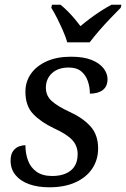

<svg xmlns="http://www.w3.org/2000/svg" viewBox="-20 -786 536 816"><path d="M190 10Q140 10 103 -3.5Q66 -17 45.5 -42.5Q25 -68 25 -103Q25 -130 36 -144.5Q47 -159 61.5 -164Q76 -169 88 -169Q88 -134 99 -104Q110 -74 135.5 -56Q161 -38 202 -38Q235 -38 259.5 -48.5Q284 -59 297 -79.5Q310 -100 310 -131Q310 -166 287 -191Q264 -216 209 -241Q154 -267 121 -301.5Q88 -336 88 -396Q88 -439 111.5 -472.5Q135 -506 178.5 -525.5Q222 -545 281 -545Q336 -545 370 -531Q404 -517 420.5 -495Q437 -473 437 -450Q437 -419 417 -403.5Q397 -388 362 -388Q362 -415 353.5 -440.5Q345 -466 325.5 -482.5Q306 -499 272 -499Q227 -499 201 -475Q175 -451 175 -413Q175 -379 200 -356.5Q225 -334 277 -310Q332 -285 364.5 -249Q397 -213 397 -155Q397 -107 372 -69.5Q347 -32 300.5 -11Q254 10 190 10ZM266 -606Q259 -630 247 -657Q235 -684 222.5 -709Q210 -734 198 -753L201 -766H237Q252 -754 267 -739Q282 -724 296 -707.5Q310 -691 322 -675Q341 -691 363 -707.5Q385 -724 409 -739.5Q433 -755 454 -766H496L493 -753Q474 -734 450 -709Q426 -684 403 -657.5Q380 -631 361 -606Z"/></svg>

Font: Noto Serif
Style: Italic
Weight: 400
Italic angle: -12°
Designer: Monotype Design Team
Foundry: Monotype Imaging Inc.
Version: Version 2.013